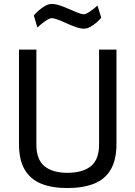

<svg xmlns="http://www.w3.org/2000/svg" viewBox="-20 -941 685 971"><path d="M320 10Q243 10 188.5 -12Q134 -34 105 -83Q76 -132 76 -213V-690H164V-210Q164 -134 205 -100.5Q246 -67 320 -67Q398 -67 439.5 -100.5Q481 -134 481 -210V-690H569V-213Q569 -133 540 -83.5Q511 -34 455.5 -12Q400 10 320 10ZM405 -796Q387 -796 364 -804Q341 -812 317 -823Q293 -834 273 -841.5Q253 -849 242 -849Q229 -849 207 -833Q185 -817 169 -802L151 -863Q162 -876 177 -889Q192 -902 209 -911.5Q226 -921 241 -921Q261 -921 284 -913Q307 -905 330 -895Q353 -885 372.5 -877Q392 -869 404 -869Q415 -869 436 -883.5Q457 -898 473 -913L492 -852Q483 -840 468 -827Q453 -814 436.5 -805Q420 -796 405 -796Z"/></svg>

Font: Cairo Play Medium
Style: Regular
Weight: 500
Version: Version 3.119